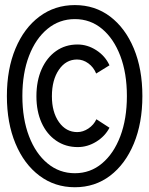

<svg xmlns="http://www.w3.org/2000/svg" viewBox="-20 -748 602 775"><path d="M282.2 7.8Q201.2 7.8 139.2 -38.8Q77.1 -85.4 42.5 -168.5Q7.8 -251.5 7.8 -360.4Q7.8 -469.2 42.5 -552Q77.1 -634.8 139.2 -681.2Q201.2 -727.5 282.2 -727.5Q363.3 -727.5 424.6 -681.2Q485.8 -634.8 520.3 -552Q554.7 -469.2 554.7 -360.4Q554.7 -251.5 520.3 -168.5Q485.8 -85.4 424.6 -38.8Q363.3 7.8 282.2 7.8ZM282.2 -48.8Q344.7 -48.8 391.8 -88.4Q439 -127.9 465.6 -198Q492.2 -268.1 492.2 -360.4Q492.2 -452.6 465.6 -522.5Q439 -592.3 391.8 -631.6Q344.7 -670.9 282.2 -670.9Q219.7 -670.9 171.9 -631.6Q124 -592.3 97.2 -522.5Q70.3 -452.6 70.3 -360.4Q70.3 -268.1 97.2 -198Q124 -127.9 171.9 -88.4Q219.7 -48.8 282.2 -48.8ZM293.9 -154.3Q244.6 -154.3 206.8 -180.2Q168.9 -206.1 147.9 -252.4Q127 -298.8 127 -359.4Q127 -421.4 147.9 -468.5Q168.9 -515.6 206.3 -542Q243.7 -568.4 293 -568.4Q333 -568.4 368.9 -545.2Q404.8 -522 421.9 -484.4L368.2 -451.2Q357.9 -476.6 336.7 -492.2Q315.4 -507.8 291 -507.8Q246.1 -507.8 217.8 -466.6Q189.5 -425.3 189.5 -359.4Q189.5 -295.4 218 -255.1Q246.6 -214.8 292 -214.8Q314.9 -214.8 336.7 -229.2Q358.4 -243.7 369.1 -266.6L421.9 -232.4Q403.8 -197.8 368.4 -176Q333 -154.3 293.9 -154.3Z"/></svg>

Font: Reddit Mono
Style: Regular
Weight: 400
Monospace: yes
Designer: Stephen Hutchings
Foundry: Reddit
Version: Version 1.014; ttfautohint (v1.8.4.7-5d5b)